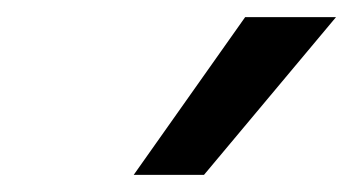

<svg xmlns="http://www.w3.org/2000/svg" viewBox="-20 -824 412 224"><path d="M136 -620 266 -804H372L218 -620Z"/></svg>

Font: Be Vietnam Medium
Style: Italic
Weight: 500
Italic angle: -9.444°
Designer: Gabriel Lam
Foundry: TypeRant
Version: Version 3.000